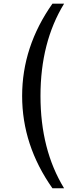

<svg xmlns="http://www.w3.org/2000/svg" viewBox="-20 -879 434 1021"><path d="M258.8 -859.4H320.8Q195.3 -654.3 195.3 -368.7Q195.3 -83 320.8 122.1H258.8Q97.7 -106.4 97.7 -368.7Q97.7 -630.9 258.8 -859.4Z"/></svg>

Font: Classica
Style: Book
Weight: 400
Version: Version 1.001